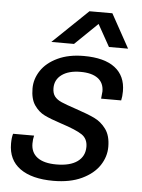

<svg xmlns="http://www.w3.org/2000/svg" viewBox="-52 -754 599 810"><g transform="rotate(5 247.0 -349.0)"><path d="M464 -388Q464 -366 460 -349H375Q378 -376 378 -380Q378 -416 352.5 -435Q327 -454 279 -454Q229 -454 200 -433Q171 -412 171 -376Q171 -354 181 -341Q191 -328 210.5 -319.5Q230 -311 272 -297Q323 -280 352.5 -266Q382 -252 402.5 -224Q423 -196 423 -149Q423 -107 398.5 -70Q374 -33 324.5 -9.5Q275 14 204 14Q113 14 63 -22Q13 -58 13 -127Q13 -153 18 -169H107Q103 -154 103 -135Q103 -97 130.5 -76.5Q158 -56 211 -56Q269 -56 300 -78.5Q331 -101 331 -141Q331 -175 306 -192Q281 -209 216 -230Q170 -245 144.5 -257.5Q119 -270 101 -296Q83 -322 83 -367Q83 -407 106.5 -442.5Q130 -478 176.5 -500Q223 -522 287 -522Q374 -522 419 -487.5Q464 -453 464 -388ZM389 -569 337 -662 241 -569H145L294 -712H391L470 -569Z"/></g></svg>

Font: CST
Style: Italic
Weight: 400
Italic angle: -14°
Version: Version 1.00